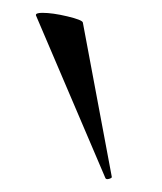

<svg xmlns="http://www.w3.org/2000/svg" viewBox="-20 -751 253 299"><path d="M46 -731Q62 -731 85 -725.5Q108 -720 109 -716L154 -476Q155 -474 150 -472.5Q145 -471 144 -474L36 -727Q35 -731 46 -731Z"/></svg>

Font: Cormorant Garamond Medium
Style: Regular
Weight: 500
Designer: Christian Thalmann (Catharsis Fonts)
Foundry: Catharsis Fonts
Version: Version 4.000